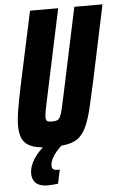

<svg xmlns="http://www.w3.org/2000/svg" viewBox="-59 -730 618 971"><g transform="rotate(-5 249.5 -244.0)"><path d="M178 8Q118 8 83.5 -4Q49 -16 34.5 -42.5Q20 -69 20 -112Q20 -147 28 -194.5Q36 -242 49 -305L131 -688H274L182 -255Q172 -210 167 -183.5Q162 -157 162 -144Q162 -133 165.5 -128Q169 -123 176 -121.5Q183 -120 195 -120Q210 -120 219 -123.5Q228 -127 234.5 -139.5Q241 -152 247.5 -179.5Q254 -207 264 -255L356 -688H499L418 -305Q401 -227 388 -172.5Q375 -118 359.5 -82.5Q344 -47 322 -27Q300 -7 265.5 0.5Q231 8 178 8ZM144 200Q115 200 97.5 191Q80 182 72.5 167Q65 152 65 133Q65 97 89.5 59Q114 21 156 -10L237 0Q224 10 208.5 27Q193 44 182 64Q171 84 171 103Q171 114 177 120Q183 126 201 126Q203 126 204.5 126Q206 126 211 125L196 196Q186 197 171.5 198.5Q157 200 144 200Z"/></g></svg>

Font: Saira Condensed ExtraBold
Style: Italic
Weight: 800
Width: 3
Italic angle: -12°
Designer: Hector Gatti with collaboration of the Omnibus-Type team
Foundry: Omnibus-Type
Version: Version 1.101